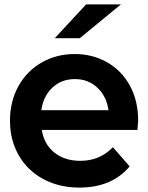

<svg xmlns="http://www.w3.org/2000/svg" viewBox="-20 -849 677 877"><path d="M230 -674.4 373.3 -828.9H532.2L344.4 -674.4ZM607.8 -255.6H171.1Q181.1 -190 228.3 -152.2Q275.6 -114.4 346.7 -114.4Q436.7 -114.4 495.6 -176.7L572.2 -88.9Q491.1 7.8 342.2 7.8Q248.9 7.8 176.7 -31.7Q104.4 -71.1 65 -140.6Q25.6 -210 25.6 -297.8Q25.6 -385.6 63.9 -455Q102.2 -524.4 170 -563.3Q237.8 -602.2 321.1 -602.2Q403.3 -602.2 469.4 -564.4Q535.6 -526.7 573.3 -457.8Q611.1 -388.9 611.1 -296.7Q611.1 -292.2 607.8 -255.6ZM168.9 -345.6H475.6Q466.7 -408.9 425 -448.3Q383.3 -487.8 322.2 -487.8Q261.1 -487.8 219.4 -448.9Q177.8 -410 168.9 -345.6Z"/></svg>

Font: Paperlogy 7 Bold
Style: Regular
Weight: 700
Designer: redesigned by Lee Juim, glyphs from Gmarket Sans & Montserrat
Foundry: PT&
Version: Version 1.001